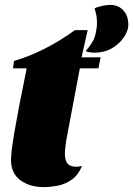

<svg xmlns="http://www.w3.org/2000/svg" viewBox="-20 -744 544 784"><path d="M157 20Q102 20 63.5 -8Q25 -36 25 -91Q25 -111 29 -140.5Q33 -170 38.5 -203Q44 -236 50 -266Q56 -296 59 -315L89 -465H33L37 -495Q163 -532 286 -621H338L313 -510H391L382 -465H306L250 -168Q249 -155 247 -142.5Q245 -130 245 -118Q245 -79 264.5 -69Q284 -59 315 -66Q299 -29 273 -10.5Q247 8 216.5 14Q186 20 157 20ZM365 -529Q352 -529 343.5 -531Q335 -533 329 -535Q361 -570 368.5 -599Q376 -628 376 -650Q376 -669 373.5 -681.5Q371 -694 366 -710Q376 -715 395 -719.5Q414 -724 430 -724Q463 -724 483.5 -702Q504 -680 504 -642Q504 -620 487 -593.5Q470 -567 439 -548Q408 -529 365 -529Z"/></svg>

Font: Sansita Swashed Black
Style: Regular
Weight: 900
Designer: Pablo Cosgaya
Foundry: Omnibus-Type
Version: Version 1.003; ttfautohint (v1.8.3)